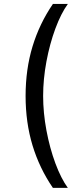

<svg xmlns="http://www.w3.org/2000/svg" viewBox="-20 -781 402 949"><path d="M106.5 -306.8Q106.5 -438.6 140.8 -551.5Q175.1 -664.4 241.5 -761.4H315.3Q281.6 -714.8 253.7 -639.7Q225.9 -564.6 209.5 -477.1Q193.2 -389.6 193.2 -306.8Q193.2 -224.1 209.5 -136.5Q225.9 -49 253.7 26.1Q281.6 101.2 315.3 147.7H241.5Q175.1 50.8 140.8 -62.1Q106.5 -175.1 106.5 -306.8Z"/></svg>

Font: Riot Sans
Style: Regular
Weight: 400
Designer: Rasmus Andersson
Foundry: rsms
Version: Version 3.005